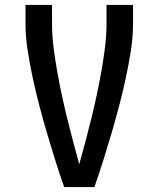

<svg xmlns="http://www.w3.org/2000/svg" viewBox="-20 -755 640 775"><path d="M239 0Q220 -54 203 -108Q186 -162 170 -216.5Q154 -271 139.5 -326Q125 -381 113 -436.5Q101 -492 92 -548.5Q83 -605 83 -662V-735H190V-662Q190 -613 196 -565Q202 -517 210.5 -469Q219 -421 229 -374Q239 -327 250.5 -280Q262 -233 274.5 -186Q287 -139 300 -92Q313 -139 325.5 -186Q338 -233 349.5 -280Q361 -327 371 -374Q381 -421 389.5 -469Q398 -517 404 -565Q410 -613 410 -662V-735H517V-662Q517 -605 508 -548.5Q499 -492 487 -436.5Q475 -381 460.5 -326Q446 -271 430 -216.5Q414 -162 397 -108Q380 -54 361 0Z"/></svg>

Font: Iosevka Curly SmBdEx
Style: Regular
Weight: 600
Width: 7
Monospace: yes
Designer: Belleve Invis
Foundry: Belleve Invis
Version: Version 11.1.0; ttfautohint (v1.8.3)